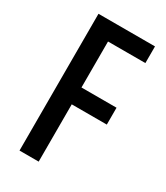

<svg xmlns="http://www.w3.org/2000/svg" viewBox="-180 -791 749 868"><g transform="rotate(30 195.0 -357.0)"><path d="M170 0H70V-714H365V-627H170V-387H353V-299H170Z"/></g></svg>

Font: Noto Sans Ethiopic ExtraCondensed Medium
Style: Regular
Weight: 500
Width: 2
Designer: Monotype Design Team
Foundry: Monotype Imaging Inc.
Version: Version 2.102; ttfautohint (v1.8.4.7-5d5b)